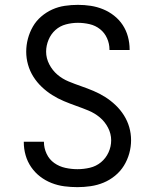

<svg xmlns="http://www.w3.org/2000/svg" viewBox="-20 -763 640 791"><path d="M299 8Q272 8 245 4.5Q218 1 192.5 -9Q167 -19 145.5 -35.5Q124 -52 108.5 -74.5Q93 -97 85.5 -123.5Q78 -150 78 -177Q78 -177 78 -178Q78 -179 78 -179H161Q161 -179 161 -178.5Q161 -178 161 -178Q161 -153 172 -129.5Q183 -106 203.5 -91.5Q224 -77 249 -71.5Q274 -66 299 -66Q325 -66 350.5 -72Q376 -78 396 -94.5Q416 -111 427 -135Q438 -159 438 -185Q438 -212 425 -237Q412 -262 391 -279.5Q370 -297 344.5 -307.5Q319 -318 293.5 -327Q268 -336 243 -346.5Q218 -357 195 -371.5Q172 -386 152 -405Q132 -424 117.5 -447Q103 -470 95.5 -496.5Q88 -523 88 -550Q88 -577 95 -603.5Q102 -630 115.5 -653.5Q129 -677 150 -695Q171 -713 195.5 -724Q220 -735 247 -739Q274 -743 301 -743Q328 -743 354 -739Q380 -735 404.5 -725Q429 -715 450 -698.5Q471 -682 485.5 -660Q500 -638 507 -612Q514 -586 514 -560Q514 -559 514 -558.5Q514 -558 514 -557H431Q431 -557 431 -557.5Q431 -558 431 -559Q431 -583 421 -605.5Q411 -628 392 -643Q373 -658 349 -663.5Q325 -669 301 -669Q276 -669 251.5 -662.5Q227 -656 208.5 -639.5Q190 -623 180 -599Q170 -575 170 -550Q170 -523 183 -498Q196 -473 216.5 -455.5Q237 -438 262.5 -427.5Q288 -417 314 -408Q340 -399 365 -388.5Q390 -378 413 -363.5Q436 -349 456 -330Q476 -311 490.5 -288Q505 -265 512.5 -239Q520 -213 520 -185Q520 -158 512.5 -131Q505 -104 490.5 -80.5Q476 -57 454 -39Q432 -21 406.5 -10.5Q381 0 353.5 4Q326 8 299 8Z"/></svg>

Font: Iosevka Meiseki Sans
Style: Regular
Weight: 400
Monospace: yes
Designer: Belleve Invis
Foundry: Belleve Invis
Version: Version 11.2.6; ttfautohint (v1.8.4)